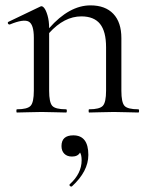

<svg xmlns="http://www.w3.org/2000/svg" viewBox="-20 -419 557 715"><path d="M495 -12Q498 -12 498 -6Q498 0 495 0Q484 0 453 -1Q422 -2 404 -2Q385 -2 354 -1Q323 0 312 0Q310 0 310 -6Q310 -12 312 -12Q351 -12 363 -25Q375 -38 375 -81V-243Q375 -302 352.5 -330Q330 -358 283 -358Q219 -358 163 -296V-81Q163 -38 174.5 -25Q186 -12 226 -12Q229 -12 229 -6Q229 0 226 0Q215 0 184 -1Q153 -2 135 -2Q116 -2 85 -1Q54 0 43 0Q41 0 41 -6Q41 -12 43 -12Q82 -12 94 -25Q106 -38 106 -81V-278Q106 -328 87 -338.5Q68 -349 17 -328Q14 -327 11.5 -329Q9 -331 9 -334Q9 -337 12 -338L131 -395Q137 -398 144 -390Q151 -382 157 -361.5Q163 -341 163 -314Q238 -399 317 -399Q372 -399 402 -367.5Q432 -336 432 -277V-81Q432 -38 443.5 -25Q455 -12 495 -12ZM253 85Q309 85 309 158Q309 219 248 275Q244 277 240.5 273.5Q237 270 240 267Q284 227 284 178Q284 158 278 149Q270 164 248 164Q230 164 219.5 153.5Q209 143 209 125Q209 85 253 85Z"/></svg>

Font: Cormorant
Style: Regular
Weight: 400
Designer: Christian Thalmann (Catharsis Fonts)
Version: Version 1.000;PS 001.000;hotconv 1.0.70;makeotf.lib2.5.58329